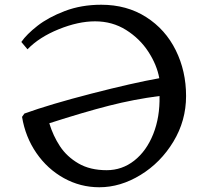

<svg xmlns="http://www.w3.org/2000/svg" viewBox="-20 -780 875 810"><path d="M765 -375Q765 -271 711.5 -182.5Q658 -94 573 -42Q488 10 399 10Q319 10 249.5 -28.5Q180 -67 133.5 -134.5Q87 -202 73 -287L83 -301Q191 -340 365.5 -385Q540 -430 652 -450Q642 -506 606 -561.5Q570 -617 512 -653.5Q454 -690 381 -690Q310 -690 227.5 -656.5Q145 -623 96 -572L70 -603Q92 -635 138 -671Q184 -707 253.5 -733.5Q323 -760 407 -760Q515 -760 596.5 -708Q678 -656 721.5 -568Q765 -480 765 -375ZM188 -260Q204 -207 233 -163Q262 -119 311 -90.5Q360 -62 430 -62Q495 -62 546.5 -102.5Q598 -143 626.5 -214.5Q655 -286 653 -375Q545 -361 439.5 -334Q334 -307 188 -260Z"/></svg>

Font: TMT Limkin
Style: Regular
Weight: 400
Designer: Gabriel Drozdov
Version: Version 1.000;Glyphs 3.1.2 (3151)